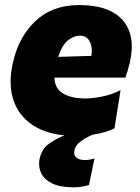

<svg xmlns="http://www.w3.org/2000/svg" viewBox="-20 -536 566 778"><path d="M283.5 14.5Q190.5 14.5 127.2 -20.2Q64 -55 38.5 -119.5Q23 -157.5 23 -204.5Q23 -237 30.5 -273.5Q52.5 -382.5 121.8 -449Q191 -515.5 300.5 -515.5Q424 -515.5 478 -453.5Q514 -411.5 514 -348Q514 -317.5 506 -282.5Q497.5 -247 488 -221.5H200.5Q202 -176 236.5 -156.5Q271 -137 326 -137Q355.5 -137 395.8 -145.2Q436 -153.5 468.5 -171L444 -16.5Q423.5 -4.5 381.2 5Q339 14.5 283.5 14.5ZM304.5 -391.5Q278.5 -391.5 254.5 -371.8Q230.5 -352 216 -305.5L350 -309.5Q352 -320 352 -330Q352 -350.5 344 -367Q332 -391.5 304.5 -391.5ZM277 223Q222.5 223 190.5 206.8Q158.5 190.5 146.5 165Q138.5 147 138.5 127.5Q138.5 119 140 109.5Q148.5 67.5 179.5 45.8Q210.5 24 247.5 10L255 -25.5L351.5 -37.5L381.5 0Q340 14 312.8 32.5Q285.5 51 281.5 74.5Q280.5 78.5 280.5 82.5Q280.5 95 289.5 102.5Q301 112.5 324.5 112.5Q336.5 112.5 346.8 110.2Q357 108 363 106L340.5 213.5Q329 217.5 313.5 220.2Q298 223 277 223Z"/></svg>

Font: Heraclito ExtraBold
Style: Italic
Weight: 800
Italic angle: -12°
Designer: Kostas Bartsokas (font) & Cristiano Sobral (main changes)
Foundry: Kostas Bartsokas (font) & Cristiano Sobral (main changes)
Version: Version 1.00;July 8, 2020;FontCreator 13.0.0.2655 64-bit